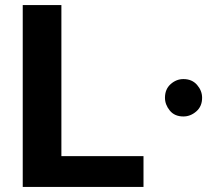

<svg xmlns="http://www.w3.org/2000/svg" viewBox="-20 -740 886 760"><path d="M706 -427Q740 -427 760 -404Q780 -381 780 -353Q780 -319 757 -299Q734 -279 706 -279Q671 -279 652 -302.5Q633 -326 633 -353Q633 -387 655.5 -407Q678 -427 706 -427ZM548 0H70V-720H223V-122H548Z"/></svg>

Font: cwTeXHei
Style: Medium
Weight: 500
Version: Version 1.17